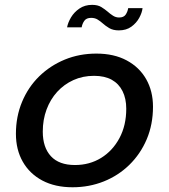

<svg xmlns="http://www.w3.org/2000/svg" viewBox="-20 -760 696 790"><path d="M278.5 10.5Q206.5 10.5 154.2 -17.2Q102 -45 73.8 -94.5Q45.5 -144 45.5 -209.5Q45.5 -280.5 70.8 -341Q96 -401.5 141.2 -445.8Q186.5 -490 246.5 -514.8Q306.5 -539.5 376.5 -539.5Q449 -539.5 501.2 -511.5Q553.5 -483.5 581.5 -434.2Q609.5 -385 609.5 -321Q609.5 -248 583.8 -187.2Q558 -126.5 512.5 -82Q467 -37.5 407 -13.5Q347 10.5 278.5 10.5ZM288.5 -81Q348.5 -81 396 -110.2Q443.5 -139.5 471.5 -191.8Q499.5 -244 499.5 -312.5Q499.5 -354.5 484.2 -385Q469 -415.5 439.8 -431.8Q410.5 -448 367 -448Q320.5 -448 282 -430.5Q243.5 -413 215.2 -382Q187 -351 171.5 -309.2Q156 -267.5 156 -218.5Q156 -153.5 189.5 -117.2Q223 -81 288.5 -81ZM566.5 -726.5Q564.5 -708 553 -686.8Q541.5 -665.5 520.5 -650.2Q499.5 -635 469 -635Q445 -635 429.2 -644.5Q413.5 -654 402.5 -664Q393 -672.5 381.8 -679.5Q370.5 -686.5 355 -686.5Q335.5 -686.5 327 -674.5Q318.5 -662.5 316 -647.5H256Q259.5 -667 272.2 -688.5Q285 -710 307 -725Q329 -740 359 -740Q382.5 -740 397.2 -730.8Q412 -721.5 422.5 -712.5Q433 -703 444.8 -695.5Q456.5 -688 470 -688Q489 -688 497 -699.8Q505 -711.5 507.5 -726.5Z"/></svg>

Font: Epilogue Medium
Style: Italic
Weight: 500
Italic angle: -12°
Designer: Tyler Finck
Foundry: Etcetera Type Co
Version: Version 2.112